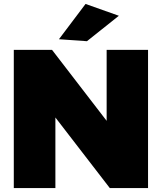

<svg xmlns="http://www.w3.org/2000/svg" viewBox="-20 -954 821 974"><path d="M583 -874 414 -934 279 -755 421 -745ZM521 -701V-341L244 -701H50V0H261V-358L537 0H731V-701Z"/></svg>

Font: Montserrat-Arabic Black
Style: Regular
Weight: 900
Designer: Mohamed Gaber
Foundry: Kief Type Foundry
Version: Version 5.008;PS 005.008;hotconv 1.0.88;makeotf.lib2.5.64775